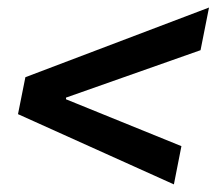

<svg xmlns="http://www.w3.org/2000/svg" viewBox="-20 -563 575 510"><path d="M27.8 -259.8 47.4 -357.9 535.2 -543 512.7 -429.7 155.3 -303.7V-299.3L461.9 -174.8L441.9 -73.2Z"/></svg>

Font: Reddit Sans Chocolate SemiBold
Style: Italic
Weight: 600
Italic angle: -11.25°
Designer: Stephen Hutchings
Version: Version 1.013